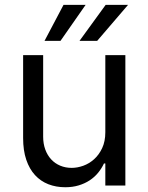

<svg xmlns="http://www.w3.org/2000/svg" viewBox="-20 -776 621 803"><path d="M420.5 -545.5H504.3V0H420.5V-92.3H414.8Q405.2 -71.7 390.3 -53.4Q375.4 -35.2 355.1 -21.8Q334.9 -8.5 309.3 -0.7Q283.7 7.1 252.8 7.1Q214.5 7.1 182.2 -5.5Q149.9 -18.1 126.4 -43.7Q103 -69.2 89.8 -108Q76.7 -146.7 76.7 -198.9V-545.5H160.5V-204.5Q160.5 -174.7 169.4 -150.6Q178.3 -126.4 194.1 -109.4Q209.9 -92.3 231.9 -83.1Q253.9 -73.9 279.8 -73.9Q303.3 -73.9 328.1 -82.7Q353 -91.6 373.6 -110.1Q394.2 -128.6 407.3 -156.6Q420.5 -184.7 420.5 -223ZM421.9 -755.7H515.6L386.4 -605.1H312.5ZM245.7 -755.7H338.1L233 -605.1H166.2Z"/></svg>

Font: Interop
Style: Regular
Weight: 400
Designer: Rasmus Andersson, Google, Jang Haemin
Foundry: jhaemin
Version: Version 1.008